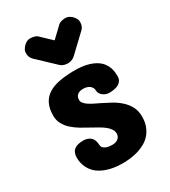

<svg xmlns="http://www.w3.org/2000/svg" viewBox="-181 -818 806 911"><g transform="rotate(-30 222.0 -362.5)"><path d="M271.5 -553.7Q256.3 -538.6 234.4 -537.1H224.6Q212.9 -538.1 203.9 -542.2Q194.8 -546.4 187.5 -553.7L94.7 -641.6Q89.4 -647 85.2 -656Q81.1 -665 81.1 -676.8Q81.1 -689.5 86.7 -698.7Q92.3 -708 99.6 -714.8Q108.4 -723.1 116.7 -726.3Q125 -729.5 133.8 -729.5Q145.5 -729.5 157.2 -725.8Q168.9 -722.2 175.8 -713.9L229.5 -663.1L283.2 -713.9Q290 -722.2 301.8 -725.8Q313.5 -729.5 325.2 -729.5Q334 -729.5 342.3 -726.3Q350.6 -723.1 359.4 -714.8Q366.7 -708 372.3 -698.7Q377.9 -689.5 377.9 -676.8Q377.9 -665 373.8 -656Q369.6 -647 364.3 -641.6ZM188.5 -360.4Q188.5 -350.6 194.8 -342.3Q201.2 -334 212.2 -326.4Q223.1 -318.8 237.5 -311.5Q252 -304.2 267.6 -296.9Q291.5 -285.2 316.4 -271.7Q341.3 -258.3 361.8 -240.2Q382.3 -222.2 395.3 -198.5Q408.2 -174.8 408.2 -142.6Q408.2 -113.3 399.7 -90.8Q391.1 -68.4 377 -52Q362.8 -35.6 344 -24.9Q325.2 -14.2 304.4 -7.8Q283.7 -1.5 262.2 1.2Q240.7 3.9 221.7 3.9Q184.1 3.9 156.2 -2.4Q128.4 -8.8 108.4 -19.3Q88.4 -29.8 75.4 -43.2Q62.5 -56.6 55.2 -71.3Q47.9 -85.9 44.9 -100.3Q42 -114.7 42 -127Q42 -156.2 58.3 -169.9Q74.7 -183.6 108.4 -183.6Q132.8 -183.6 148.4 -170.4Q164.1 -157.2 165 -127.9Q165.5 -118.2 170.7 -112.3Q175.8 -106.4 183.8 -102.8Q191.9 -99.1 201.7 -97.9Q211.4 -96.7 220.7 -96.7Q239.7 -96.7 251.7 -106.7Q263.7 -116.7 263.7 -132.8Q263.7 -146.5 255.6 -158.4Q247.6 -170.4 234.4 -180.7Q221.2 -190.9 204.3 -200.4Q187.5 -210 169.9 -219.7Q147.9 -231.4 125.7 -244.6Q103.5 -257.8 85.4 -273.9Q67.4 -290 56.2 -310.3Q44.9 -330.6 44.9 -356.4Q44.9 -394.5 57.4 -420.2Q69.8 -445.8 93.8 -461.7Q117.7 -477.5 152.1 -484.4Q186.5 -491.2 230.5 -492.2H238.3Q277.8 -492.2 305.4 -485.4Q333 -478.5 351.3 -467.5Q369.6 -456.5 380.1 -442.9Q390.6 -429.2 395.8 -415.3Q400.9 -401.4 402.1 -388.7Q403.3 -376 403.3 -367.2Q403.3 -352.5 397.2 -343Q391.1 -333.5 381.1 -327.9Q371.1 -322.3 358.4 -320.1Q345.7 -317.9 332 -317.4Q320.3 -317.4 310.8 -321.3Q301.3 -325.2 294.4 -331.1Q287.6 -336.9 283.9 -344.2Q280.3 -351.6 280.3 -358.4Q279.3 -377 265.4 -386.7Q251.5 -396.5 231.4 -396.5Q223.1 -396.5 215.6 -394.8Q208 -393.1 201.9 -388.9Q195.8 -384.8 192.1 -377.9Q188.5 -371.1 188.5 -360.4Z"/></g></svg>

Font: Concert One
Style: Regular
Weight: 400
Version: Version 1.003